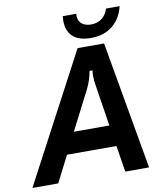

<svg xmlns="http://www.w3.org/2000/svg" viewBox="-152 -1045 969 1128"><g transform="rotate(-10 332.5 -481.5)"><path d="M103 0H-51L353 -763H511L645 0H503L478 -157H183ZM246 -283H458L420 -526Q414 -564 414 -588Q414 -606 417 -619H399Q391 -570 366 -517ZM298 -935Q298 -943 300 -963H380Q377 -925 398 -905.5Q419 -886 456 -886Q493 -886 519.5 -905.5Q546 -925 558 -963H639Q622 -891 571 -849.5Q520 -808 442 -808Q369 -808 333.5 -841.5Q298 -875 298 -935Z"/></g></svg>

Font: Open Sauce Sans
Style: Bold Italic
Weight: 700
Italic angle: -10°
Designer: Alfredo Marco Pradil
Foundry: Creative Sauce Fz LLC
Version: Version 1.477